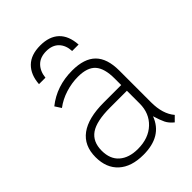

<svg xmlns="http://www.w3.org/2000/svg" viewBox="-207 -798 905 905"><g transform="rotate(-45 245.5 -345.5)"><path d="M368 -88Q332 9 208 9Q128 9 84 -31Q40 -71 40 -143Q40 -220 93 -259Q146 -298 249 -298H366V-342Q366 -409 339 -439.5Q312 -470 250 -470Q208 -470 166.5 -457Q125 -444 92 -419L72 -450Q147 -510 251 -510Q331 -510 369.5 -471.5Q408 -433 408 -353V-141Q408 -63 445 -20L420 5Q398 -13 388.5 -32.5Q379 -52 368 -88ZM366 -175V-260H254Q163 -260 122.5 -232Q82 -204 82 -144Q82 -88 116 -58.5Q150 -29 209 -29Q280 -29 323 -69.5Q366 -110 366 -175ZM359 -575H316Q314 -615 291.5 -638Q269 -661 229 -661Q188 -661 165 -637.5Q142 -614 138 -575H95Q99 -634 132.5 -667Q166 -700 228 -700Q288 -700 321.5 -668.5Q355 -637 359 -575Z"/></g></svg>

Font: Bellota Text Light
Style: Regular
Weight: 300
Designer: Kemie Guaida
Foundry: Kemie Guaida
Version: Version 4.001